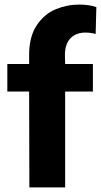

<svg xmlns="http://www.w3.org/2000/svg" viewBox="-20 -817 440 837"><path d="M325 -797Q369 -797 400 -786L397 -669Q375 -675 352 -675Q312 -675 287.5 -650.5Q263 -626 263 -575L264 -538H385V-418H264V0H108L107 -418H12V-538H107V-578Q107 -657 140 -706.5Q173 -756 222.5 -776.5Q272 -797 325 -797Z"/></svg>

Font: Chess Sans
Style: Bold
Weight: 700
Designer: Wolf Bōese
Foundry: Wolf Bōese
Version: Version 7.223